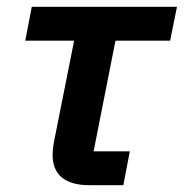

<svg xmlns="http://www.w3.org/2000/svg" viewBox="-20 -542 538 562"><path d="M341 0 360 -99H254L318 -423H478L498 -522H73L54 -423H197L138 -127C135 -112 134 -97 134 -88C134 -31 170 0 241 0Z"/></svg>

Font: Braiins Sans SemiBold
Style: Italic
Weight: 600
Italic angle: -11.31°
Designer: Mike Abbink, Paul van der Laan, Pieter van Rosmalen, Jiri Chlebus, Lubos Buracinsky
Foundry: Bold Monday, Sudetype
Version: Version 1.000;hotconv 1.0.109;makeotfexe 2.5.65596